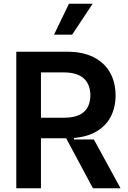

<svg xmlns="http://www.w3.org/2000/svg" viewBox="-20 -1003 680 1023"><path d="M475.1 0 332.4 -266.3H198.2V0H66.8V-727.3H339.5Q421.2 -727.3 478.7 -698.3Q536.2 -669.4 565.9 -617Q595.5 -564.6 595.9 -495Q595.5 -430 570 -381.2Q544.4 -332.4 494.9 -303.1Q445.3 -273.8 374.3 -267.8V-259.9H480.1L622.2 0ZM198.2 -617.2V-375.7H319.6Q391.3 -375.7 426.1 -405.7Q460.9 -435.7 461.6 -495Q460.9 -554.3 425.8 -585.8Q390.6 -617.2 318.9 -617.2ZM364.3 -818.2H267.8L347.3 -983H473.7Z"/></svg>

Font: Riot Sans
Style: Bold
Weight: 600
Designer: Rasmus Andersson
Foundry: rsms
Version: Version 4.001